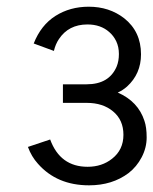

<svg xmlns="http://www.w3.org/2000/svg" viewBox="-20 -553 464 581"><path d="M131.8 -130.9Q162.1 -48.3 245.1 -48.3Q288.6 -48.3 319.3 -72.8Q353.5 -99.6 353.5 -145Q353.5 -189.9 322.3 -215.8Q291.5 -241.7 242.7 -241.7H170.4V-297.9H242.2Q310.1 -297.9 333 -351.6Q339.8 -368.2 339.8 -389.6Q339.8 -411.1 331.8 -428Q323.7 -444.8 310.5 -456.1Q284.7 -479 244.6 -479Q187.5 -479 158.2 -434.6Q147.9 -419.4 143.1 -398.9L82 -421.4Q104 -477.1 147.9 -504.9Q191.9 -532.7 248.5 -532.7Q310.5 -532.7 355.5 -498Q406.7 -457.5 406.7 -388.7Q406.7 -329.6 364.3 -291Q351.6 -279.8 336.4 -272.9Q397.9 -246.1 417 -187.5Q423.8 -168 423.8 -137Q423.8 -106 408.7 -77.1Q393.6 -48.3 369.1 -29.3Q319.8 7.8 249.5 7.8Q152.3 7.8 94.7 -57.6Q75.2 -79.1 64.5 -108.4Z"/></svg>

Font: Meera
Style: Regular
Weight: 400
Designer: Hussain KH and Suresh P for Swathanthra Malayalam Computing (SMC)
Version: 7.0.0+20160512